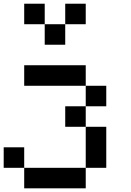

<svg xmlns="http://www.w3.org/2000/svg" viewBox="-20 -909 707 1040"><path d="M444.4 -444.4H111.1V-555.6H444.4ZM444.4 111.1H111.1V0H444.4ZM111.1 0H0V-111.1H111.1ZM444.4 -222.2H333.3V-333.3H444.4ZM555.6 -333.3H444.4V-444.4H555.6ZM555.6 0H444.4V-222.2H555.6ZM333.3 -666.7H222.2V-777.8H333.3ZM222.2 -777.8H111.1V-888.9H222.2ZM444.4 -777.8H333.3V-888.9H444.4Z"/></svg>

Font: Pixeloid Mono
Style: Regular
Weight: 400
Monospace: yes
Designer: GGBotNet
Foundry: GGBotNet
Version: 0.5